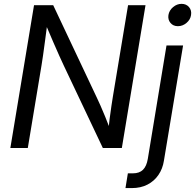

<svg xmlns="http://www.w3.org/2000/svg" viewBox="-20 -754 994 978"><path d="M32.7 0 153.3 -727.5H251L473.6 -255.9Q481 -240.7 492.2 -215.3Q503.4 -189.9 516.1 -158.9Q528.8 -127.9 540.5 -96.7L531.2 -83Q533.7 -112.3 538.3 -147.7Q543 -183.1 547.6 -214.6Q552.2 -246.1 555.2 -263.2L632.3 -727.5H721.2L600.6 0H503.9L305.2 -419.4Q296.4 -438.5 282.7 -468.3Q269 -498 251.5 -539.1Q233.9 -580.1 211.9 -631.8L223.1 -649.9Q215.8 -592.8 209.7 -548.1Q203.6 -503.4 199.2 -471.2Q194.8 -439 191.4 -420.4L121.6 0ZM828.1 -522.5H912.6L814.9 64.9Q808.6 105.5 787.1 137Q765.6 168.5 731.2 186.3Q696.8 204.1 650.9 204.1H619.1L631.3 128.9H657.2Q689.9 128.9 708.3 110.8Q726.6 92.8 732.9 55.2ZM886.2 -620.6Q862.3 -620.6 848.4 -637.2Q834.5 -653.8 837.9 -677.2Q841.8 -701.2 861.6 -717.8Q881.3 -734.4 904.8 -734.4Q928.7 -734.4 942.9 -717.8Q957 -701.2 953.1 -677.2Q949.7 -653.8 929.9 -637.2Q910.2 -620.6 886.2 -620.6Z"/></svg>

Font: Inter 28pt
Style: Italic
Weight: 400
Italic angle: -9.3988°
Designer: Rasmus Andersson
Foundry: rsms
Version: Version 4.001;git-66647c0bb